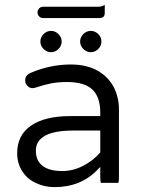

<svg xmlns="http://www.w3.org/2000/svg" viewBox="-20 -768 589 792"><path d="M237.3 -62.5Q175.8 -62.5 148.9 -89.8Q127.9 -110.4 127.9 -146.5Q127.9 -175.3 147 -194.3Q182.1 -229.5 281.2 -229.5H393.6V-139.2Q362.8 -104 321.8 -83.5Q280.8 -62.5 237.3 -62.5ZM468.3 -13.7Q470.7 -20 470.7 -39.1V-315.4Q470.7 -366.7 449.2 -408.7Q427.2 -450.2 384.3 -475.6Q337.9 -502 272.5 -502Q187 -502 106 -467.3Q90.8 -460.9 85.9 -448.7Q84 -442.9 84 -437.5Q84 -432.1 84.5 -429.2Q85 -426.3 86.4 -423.8Q88.4 -418.5 93.3 -413.6Q102.1 -404.3 113.8 -404.3L125.5 -406.2Q163.6 -418.9 191.9 -424.3Q221.2 -429.7 256.8 -429.7Q330.1 -429.7 362.8 -397Q393.6 -366.2 393.6 -302.7V-289.1H269.5Q164.1 -289.1 106.9 -249Q50.8 -209.5 50.8 -136.7Q50.8 -94.7 71.3 -62.3Q91.8 -29.8 127.9 -13.2Q163.6 3.9 204.1 3.9Q313.5 3.9 381.8 -67.4L393.6 -79.6V-39.1Q393.6 -20 396 -13.7ZM323.7 -565.9Q336.9 -552.7 354.5 -552.7Q372.1 -552.7 385.3 -565.9Q398.4 -579.1 398.4 -596.7Q398.4 -614.3 385.3 -627.4Q372.1 -640.6 354.5 -640.6Q336.9 -640.6 323.7 -627.4Q310.5 -614.3 310.5 -596.7Q310.5 -579.1 323.7 -565.9ZM190.4 -552.7Q199.2 -552.7 206.8 -555.9Q214.4 -559.1 221.2 -565.9Q228 -572.8 231.2 -580.3Q234.4 -587.9 234.4 -596.7Q234.4 -605.5 231.2 -613Q228 -620.6 221.2 -627.4Q208 -640.6 190.4 -640.6Q172.9 -640.6 159.7 -627.4Q146.5 -614.3 146.5 -596.7Q146.5 -579.1 159.7 -565.9Q172.9 -552.7 190.4 -552.7ZM412.1 -748Q399.9 -740.2 386.7 -740.2H158.2Q148.4 -740.2 141.6 -733.4Q134.8 -726.6 134.8 -716.8Q134.8 -707 141.6 -700.2Q148.4 -693.4 158.2 -693.4H386.7Q400.9 -693.4 407.2 -699.2Q412.1 -704.6 412.1 -714.8Z"/></svg>

Font: YuPearl-Light
Style: Light
Weight: 300
Designer: Max Yao
Foundry: Max-Everyday
Version: Version 1.011; ttfautohint (v1.8.3)